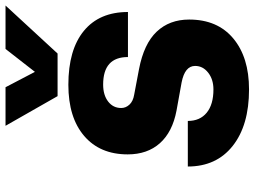

<svg xmlns="http://www.w3.org/2000/svg" viewBox="-136 -798 943 712"><g transform="rotate(-90 336.0 -441.5)"><path d="M494 -700H336L226 -893H369L426 -784L511 -893H672ZM387 -240 282 -259Q203 -274 161.5 -320.5Q120 -367 120 -440Q120 -543 188.5 -601.5Q257 -660 378 -660Q508 -660 578 -602.5Q648 -545 648 -439H481Q481 -531 379 -531Q340 -531 316 -512.5Q292 -494 292 -464Q292 -447 304.5 -433.5Q317 -420 341 -416L436 -398Q530 -380 575 -332.5Q620 -285 620 -212Q620 -107 550 -48.5Q480 10 361 10Q228 10 151.5 -50.5Q75 -111 75 -217H244Q244 -172 274.5 -147Q305 -122 361 -122Q398 -122 423 -141.5Q448 -161 448 -190Q448 -228 387 -240Z"/></g></svg>

Font: Overused Grotesk ExtraBold
Style: Italic
Weight: 800
Italic angle: -10°
Version: Version 0.003